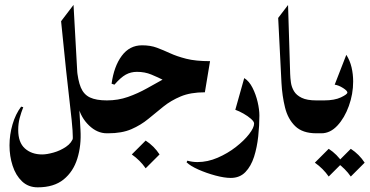

<svg xmlns="http://www.w3.org/2000/svg" viewBox="-20 -554 1536 798"><path d="M136.7 224.6Q97.7 224.6 71.5 199.7Q45.4 174.8 32.5 135Q19.5 95.2 19.5 50.3Q19.5 5.9 32 -36.9Q44.4 -79.6 67.9 -110.8L76.7 -108.4Q67.9 -86.4 61.8 -63.5Q55.7 -40.5 55.7 -13.7Q55.7 38.1 83.5 63Q111.3 87.9 155.3 87.9Q174.3 87.9 202.4 80.1Q230.5 72.3 254.6 55.9Q278.8 39.6 285.6 14.6L281.2 31.7Q286.6 14.2 271.7 -110.1Q256.8 -234.4 233.9 -465.8L285.6 -533.7L314.5 -13.7Q318.4 50.3 301.5 104.7Q284.7 159.2 244.4 191.9Q204.1 224.6 136.7 224.6ZM424.3 0Q383.8 0 349.9 -32.7Q315.9 -65.4 304.7 -112.8L299.3 -271Q303.7 -219.7 315.9 -190.4Q328.1 -161.1 354 -148.9Q379.9 -136.7 424.3 -136.7Q436.5 -136.7 442.9 -123.5Q449.2 -110.4 451.4 -94.2Q453.6 -78.1 453.6 -68.4Q453.6 -59.1 451.4 -42.7Q449.2 -26.4 442.9 -13.2Q436.5 0 424.3 0Z M429.2 0Q411.6 0 404.3 -20Q397 -40 397 -68.4Q397 -97.2 403.8 -116.9Q410.6 -136.7 424.3 -136.7Q470.7 -136.7 511.7 -151.1Q552.7 -165.5 591.1 -187Q629.4 -208.5 667.7 -229.7Q706.1 -251 746.3 -265.4Q786.6 -279.8 832 -279.8L815.9 -181.6Q765.6 -181.6 729.5 -192.9Q693.4 -204.1 664.8 -218.5Q636.2 -232.9 609.1 -244.1Q582 -255.4 549.3 -255.4Q523.9 -255.4 502.9 -243.9Q481.9 -232.4 455.6 -202.1L443.8 -206.1Q453.6 -278.3 486.1 -322Q518.6 -365.7 570.3 -365.7Q605.5 -365.7 632.1 -355.7Q658.7 -345.7 686.8 -332.8Q714.8 -319.8 753.9 -309.8Q793 -299.8 853 -299.8L831.5 -170.4Q772 -170.4 731.2 -153.3Q690.4 -136.2 658.9 -110.8Q627.4 -85.4 596.4 -59.8Q565.4 -34.2 526.1 -17.1Q486.8 0 429.2 0ZM585.4 30.3Q620.6 53.2 643.1 87.9L585.4 145.5Q562.5 112.3 527.8 87.9Z M755.4 120.6 758.8 113.8Q779.3 119.6 800.8 119.6Q842.8 119.6 884.5 101.6Q926.3 83.5 960.4 56.9Q994.6 30.3 1015.4 3.4Q1036.1 -23.4 1036.1 -40.5Q1036.1 -48.8 1022.9 -60.3Q1009.8 -71.8 991.7 -82Q973.6 -92.3 958 -97.7L995.1 -229.5Q1015.6 -216.8 1029.5 -189.2Q1043.5 -161.6 1050.8 -130.1Q1058.1 -98.6 1058.1 -73.7Q1058.1 -32.2 1053.2 13.2Q1048.3 58.6 1035.9 97.7Q1023.4 136.7 1000 161.1Q976.6 185.5 939 185.5Q912.6 185.5 875.2 175.5Q837.9 165.5 804.4 150.6Q771 135.7 755.4 120.6Z M1294.9 0Q1237.3 0 1206.8 -29.8Q1176.3 -59.6 1164.6 -107.4Q1152.8 -155.3 1149.9 -209L1136.2 -479.5L1177.2 -533.2L1186 -247.1Q1186.5 -230 1189.2 -210.9Q1191.9 -191.9 1201.9 -175Q1211.9 -158.2 1233.9 -147.5Q1255.9 -136.7 1294.9 -136.7Q1304.2 -136.7 1310.3 -124.5Q1316.4 -112.3 1319.6 -96.2Q1322.8 -80.1 1322.8 -68.4Q1322.8 -57.1 1319.6 -40.8Q1316.4 -24.4 1310.3 -12.2Q1304.2 0 1294.9 0Z M1294.9 -136.7H1326.7Q1370.6 -136.7 1397.2 -149.4Q1423.8 -162.1 1423.8 -169.4Q1423.8 -176.8 1405.8 -188.2Q1387.7 -199.7 1371.1 -202.1L1419.4 -326.2Q1434.6 -302.2 1441.2 -273.9Q1447.8 -245.6 1447.8 -215.3Q1447.8 -163.1 1429.9 -113.5Q1412.1 -64 1382.3 -32Q1352.5 0 1315.9 0H1294.9Q1287.1 0 1281.7 -12.7Q1276.4 -25.4 1273.7 -42Q1271 -58.6 1271 -69.8Q1271 -81.5 1273.7 -97.2Q1276.4 -112.8 1281.7 -124.8Q1287.1 -136.7 1294.9 -136.7ZM1346.2 64.5Q1381.3 87.4 1403.8 122.1L1346.2 179.7Q1323.2 146.5 1288.6 122.1ZM1438 64.5Q1473.1 87.4 1495.6 122.1L1438 179.7Q1415 146.5 1380.4 122.1Z"/></svg>

Font: Lateef ExtraBold
Style: Regular
Weight: 800
Designer: SIL International
Foundry: SIL International
Version: Version 4.200